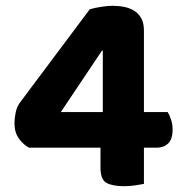

<svg xmlns="http://www.w3.org/2000/svg" viewBox="-20 -635 632 663"><path d="M290 -603Q307 -608 329.5 -611.5Q352 -615 369 -615Q390 -615 409.5 -611Q429 -607 444 -597.5Q459 -588 468 -571.5Q477 -555 477 -530V-248H559Q565 -239 570.5 -222.5Q576 -206 576 -188Q576 -154 560.5 -139.5Q545 -125 521 -125H477V0Q467 2 447.5 5Q428 8 409 8Q370 8 348.5 -3Q327 -14 327 -56V-125H80Q60 -136 45 -157Q30 -178 30 -209Q30 -226 34 -246Q38 -266 49 -281ZM335 -460H332L190 -248H335Z"/></svg>

Font: Baloo Tammudu 2
Style: Bold
Weight: 700
Designer: Maithili Shingre, Omkar Shende and Ek Type
Foundry: Ek Type
Version: Version 1.640;hotconv 1.0.111;makeotfexe 2.5.65597; ttfautoh